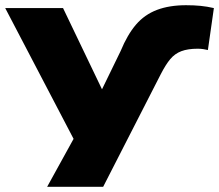

<svg xmlns="http://www.w3.org/2000/svg" viewBox="-36 -537 841 737"><path d="M427 -341Q453 -404 486 -442.5Q519 -481 566.5 -499Q614 -517 678 -517Q709 -517 734 -514.5Q759 -512 785 -506L762 -345Q754 -347 744 -348.5Q734 -350 723 -350Q685 -350 660 -340.5Q635 -331 617.5 -310Q600 -289 581 -252L360 180H145L274 -54L271 43L-16 -506H206L358 -189H353Z"/></svg>

Font: Nunito Sans 7pt Expanded Black
Style: Regular
Weight: 900
Width: 7
Designer: Vernon Adams
Foundry: Vernon Adams
Version: Version 3.101;gftools[0.9.27]